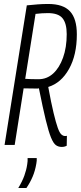

<svg xmlns="http://www.w3.org/2000/svg" viewBox="-20 -730 407 967"><path d="M3 0 115 -703Q144 -706 170 -708Q196 -710 223 -710Q298 -710 332.5 -673Q367 -636 367 -557Q367 -453 327.5 -382.5Q288 -312 223 -292Q238 -210 250 -160.5Q262 -111 271 -86Q280 -61 289 -53Q298 -45 307 -45Q309 -45 311.5 -45Q314 -45 317 -46L316 4Q305 10 291 10Q274 10 261.5 1Q249 -8 237 -37Q225 -66 210.5 -125.5Q196 -185 176 -285H174L171 -284Q147 -284 130 -284.5Q113 -285 99 -285L54 0ZM174 -331Q216 -331 247.5 -359.5Q279 -388 297.5 -439.5Q316 -491 316 -558Q316 -612 295 -638Q274 -664 221 -664Q204 -664 190.5 -663Q177 -662 159 -660L107 -333Q121 -332 137 -331.5Q153 -331 174 -331ZM119 66H165Q166 78 163 94Q157 130 144.5 159.5Q132 189 113 217H72Q92 184 102.5 155Q113 126 117 98Q120 81 119 66Z"/></svg>

Font: Georama Condensed Light
Style: Italic
Weight: 300
Width: 3
Italic angle: -9°
Designer: Jean-Baptiste Levee
Foundry: Production Type
Version: Version 1.000